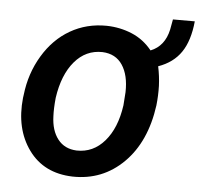

<svg xmlns="http://www.w3.org/2000/svg" viewBox="-46 -630 720 688"><g transform="rotate(5 313.5 -286.0)"><path d="M39.6 -265.6Q48.3 -343.8 86.7 -407.7Q125 -471.7 183.8 -505.6Q242.7 -539.6 314.9 -538.6Q362.8 -537.6 405.5 -519.8Q448.2 -502 478.5 -464.4Q528.8 -484.4 542 -544.9L548.8 -582H627.4Q620.6 -511.7 592.5 -470.5Q564.5 -429.2 510.7 -410.2Q518.1 -375 519.5 -340.3Q520.5 -305.7 516.6 -270Q498.5 -137.7 422.9 -62.5Q347.2 12.7 239.3 10.3Q135.7 7.3 81.1 -68.1Q26.4 -143.6 38.1 -255.4ZM152.3 -199.2Q153.8 -147.9 178 -116.9Q202.1 -85.9 245.6 -84Q305.2 -82.5 346.2 -129.9Q387.2 -177.2 398.9 -259.8L402.3 -307.6Q403.8 -368.7 379.6 -405Q355.5 -441.4 307.6 -443.4Q248 -444.8 207.5 -397.2Q167 -349.6 154.8 -265.6Q150.9 -226.1 152.3 -199.2Z"/></g></svg>

Font: Roboto Medium
Style: Italic
Weight: 500
Italic angle: -12°
Designer: Google
Version: Version 2.134; 2016